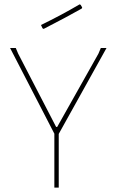

<svg xmlns="http://www.w3.org/2000/svg" viewBox="-20 -856 535 876"><path d="M343 -836 348 -834 355 -822 353 -817Q286 -779 179 -724L174 -727L167 -742Q258 -786 343 -836ZM466 -637 248 -245V0H228V-246L26 -637H52L63 -611L236 -277H241L429 -611L440 -637Z"/></svg>

Font: Alegreya Sans SC Thin
Style: Regular
Weight: 100
Designer: Juan Pablo del Peral
Foundry: Huerta Tipografica
Version: Version 2.007